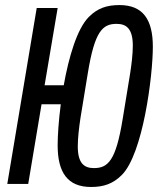

<svg xmlns="http://www.w3.org/2000/svg" viewBox="-20 -730 640 762"><path d="M341.3 12.1C391.3 12.1 428.3 -0.4 463.4 -35.5C547.2 -119 586.6 -427.6 586.6 -544.7C586.6 -653.1 546.9 -709.9 454.2 -709.9C404.5 -709.9 367.2 -697.8 332.4 -662.6C286.2 -616.5 252.8 -503.6 233 -391.7H157L208.8 -698.2H125.7L8.9 0H92L144.9 -316.1H221.2C212.7 -250.7 208.8 -191.4 208.8 -153.1C208.8 -45.1 248.6 12.1 341.3 12.1ZM288.7 -149.1C288.7 -181.8 293.7 -224.4 299.4 -262.1L328.5 -439.6C355.8 -606.9 387.4 -635.3 442.8 -635.3C482.2 -635.3 507.1 -615.4 507.1 -548.7C507.1 -516 502.1 -473.7 496.1 -436.1L467 -258.5C440 -91.3 408.4 -62.9 352.6 -62.9C313.6 -62.9 288.7 -82.4 288.7 -149.1Z"/></svg>

Font: Margiela Mono Italic Text It
Style: Regular
Weight: 400
Designer: Mike Abbink, Paul van der Laan, Pieter van Rosmalen
Foundry: Bold Monday
Version: Version 2.003 2021